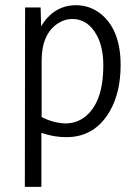

<svg xmlns="http://www.w3.org/2000/svg" viewBox="-20 -517 522 736"><path d="M231.4 -43.9Q185.5 -44.9 139.6 -68.4V-284.2Q139.6 -385.7 201.2 -426.8Q227.5 -444.3 256.8 -444.3Q317.4 -444.3 351.6 -380.9Q376 -335 376 -266.6Q376 -123 304.7 -68.4Q272.5 -43.9 231.4 -43.9ZM138.7 199.2V-7.8Q185.5 8.8 234.4 8.8Q342.8 8.8 400.4 -89.8Q442.4 -162.1 442.4 -267.6Q442.4 -403.3 365.2 -464.8Q323.2 -497.1 270.5 -497.1Q185.5 -496.1 137.7 -416L135.7 -488.3H76.2L75.2 199.2Z"/></svg>

Font: Yaldevi Colombo
Style: Regular
Weight: 400
Designer: Sol Matas, Denzil Rajitha, Kosala Senevirathne and Pathum Egodawatta
Foundry: Mooniak
Version: Version 1.020 ; ttfautohint (v1.6)